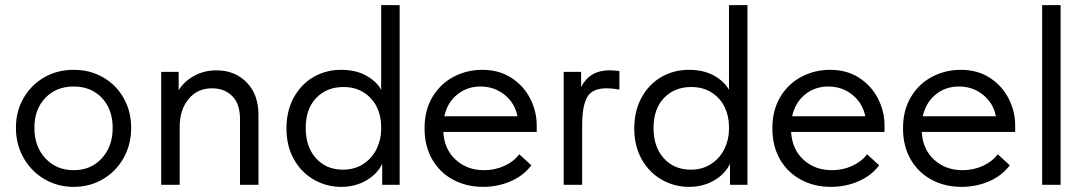

<svg xmlns="http://www.w3.org/2000/svg" viewBox="-20 -720 4227 748"><path d="M42 -222Q42 -286 71.5 -337.5Q101 -389 152 -418.5Q203 -448 267 -448Q331 -448 382 -418.5Q433 -389 462 -337.5Q491 -286 491 -222Q491 -157 461.5 -104.5Q432 -52 381 -22Q330 8 267 8Q204 8 152.5 -22.5Q101 -53 71.5 -105.5Q42 -158 42 -222ZM419 -222Q419 -294 377 -338.5Q335 -383 267 -383Q199 -383 156.5 -338.5Q114 -294 114 -222Q114 -149 157 -103Q200 -57 267 -57Q334 -57 376.5 -103Q419 -149 419 -222Z M987 -272V0H915V-256Q915 -316 884.5 -346Q854 -376 806 -376Q749 -376 714.5 -334Q680 -292 680 -226V0H608V-440H676V-368Q696 -402 735.5 -424Q775 -446 823 -446Q895 -446 941 -399Q987 -352 987 -272Z M1465 -700H1537V0H1469V-82Q1450 -42 1407 -17Q1364 8 1309 8Q1252 8 1203 -20Q1154 -48 1125 -99.5Q1096 -151 1096 -220Q1096 -288 1124.5 -340Q1153 -392 1201.5 -420Q1250 -448 1309 -448Q1366 -448 1406.5 -425.5Q1447 -403 1465 -370ZM1465 -217V-227Q1465 -268 1448 -303Q1431 -338 1397.5 -359.5Q1364 -381 1318 -381Q1253 -381 1212 -338.5Q1171 -296 1171 -221Q1171 -148 1211 -103.5Q1251 -59 1316 -59Q1362 -59 1396 -81.5Q1430 -104 1447.5 -140.5Q1465 -177 1465 -217Z M2071 -206H1707Q1711 -138 1755.5 -97.5Q1800 -57 1866 -57Q1908 -57 1944.5 -73.5Q1981 -90 2003 -119L2050 -76Q2019 -35 1969 -13.5Q1919 8 1862 8Q1797 8 1745 -20Q1693 -48 1663.5 -99.5Q1634 -151 1634 -220Q1634 -291 1665 -342.5Q1696 -394 1747.5 -421Q1799 -448 1859 -448Q1924 -448 1972 -417Q2020 -386 2045.5 -336Q2071 -286 2071 -231ZM1711 -267H1996Q1986 -318 1946 -350.5Q1906 -383 1852 -383Q1800 -383 1761.5 -352Q1723 -321 1711 -267Z M2393 -443V-371Q2366 -376 2344 -376Q2286 -376 2267 -340.5Q2248 -305 2248 -234V0H2176V-440H2244V-381Q2277 -446 2354 -446Q2377 -446 2393 -443Z M2820 -700H2892V0H2824V-82Q2805 -42 2762 -17Q2719 8 2664 8Q2607 8 2558 -20Q2509 -48 2480 -99.5Q2451 -151 2451 -220Q2451 -288 2479.5 -340Q2508 -392 2556.5 -420Q2605 -448 2664 -448Q2721 -448 2761.5 -425.5Q2802 -403 2820 -370ZM2820 -217V-227Q2820 -268 2803 -303Q2786 -338 2752.5 -359.5Q2719 -381 2673 -381Q2608 -381 2567 -338.5Q2526 -296 2526 -221Q2526 -148 2566 -103.5Q2606 -59 2671 -59Q2717 -59 2751 -81.5Q2785 -104 2802.5 -140.5Q2820 -177 2820 -217Z M3426 -206H3062Q3066 -138 3110.5 -97.5Q3155 -57 3221 -57Q3263 -57 3299.5 -73.5Q3336 -90 3358 -119L3405 -76Q3374 -35 3324 -13.5Q3274 8 3217 8Q3152 8 3100 -20Q3048 -48 3018.5 -99.5Q2989 -151 2989 -220Q2989 -291 3020 -342.5Q3051 -394 3102.5 -421Q3154 -448 3214 -448Q3279 -448 3327 -417Q3375 -386 3400.5 -336Q3426 -286 3426 -231ZM3066 -267H3351Q3341 -318 3301 -350.5Q3261 -383 3207 -383Q3155 -383 3116.5 -352Q3078 -321 3066 -267Z M3935 -206H3571Q3575 -138 3619.5 -97.5Q3664 -57 3730 -57Q3772 -57 3808.5 -73.5Q3845 -90 3867 -119L3914 -76Q3883 -35 3833 -13.5Q3783 8 3726 8Q3661 8 3609 -20Q3557 -48 3527.5 -99.5Q3498 -151 3498 -220Q3498 -291 3529 -342.5Q3560 -394 3611.5 -421Q3663 -448 3723 -448Q3788 -448 3836 -417Q3884 -386 3909.5 -336Q3935 -286 3935 -231ZM3575 -267H3860Q3850 -318 3810 -350.5Q3770 -383 3716 -383Q3664 -383 3625.5 -352Q3587 -321 3575 -267Z M4112 0H4040V-700H4112Z"/></svg>

Font: Tilda Sans
Style: Regular
Weight: 400
Designer: ParaType Ltd
Foundry: ParaType Ltd
Version: Version 1.002W